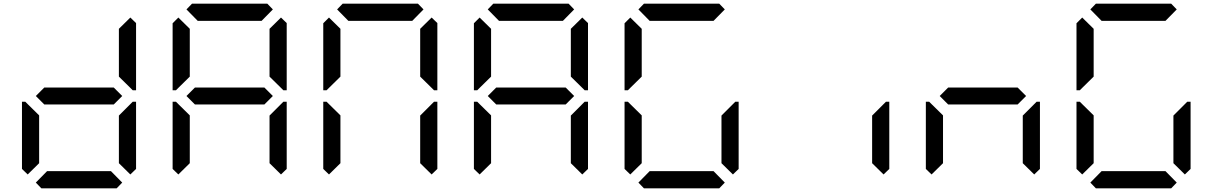

<svg xmlns="http://www.w3.org/2000/svg" viewBox="-20 -1020 6568 1040"><path d="M130 -75 99 -105V-469H117L130 -456L192 -395V-136ZM596 -546 642 -500 596 -454H220L174 -500L220 -546ZM686 -925 717 -895V-531H699L686 -544L624 -605V-864ZM642 -31 612 0H204L174 -31L235 -93H581ZM686 -456 699 -469H717V-105L686 -75L624 -136V-394Z M946 -75 915 -105V-469H933L946 -456L1008 -395V-136ZM946 -544 933 -531H915V-894L946 -925L1008 -864V-605ZM990 -969 1020 -1000H1428L1458 -969L1397 -907H1051ZM1412 -546 1458 -500 1412 -454H1036L990 -500L1036 -546ZM1502 -925 1533 -895V-531H1515L1502 -544L1440 -605V-864ZM1502 -456 1515 -469H1533V-105L1502 -75L1440 -136V-394Z M1762 -75 1731 -105V-469H1749L1762 -456L1824 -395V-136ZM1762 -544 1749 -531H1731V-894L1762 -925L1824 -864V-605ZM1806 -969 1836 -1000H2244L2274 -969L2213 -907H1867ZM2318 -925 2349 -895V-531H2331L2318 -544L2256 -605V-864ZM2318 -456 2331 -469H2349V-105L2318 -75L2256 -136V-394Z M2578 -75 2547 -105V-469H2565L2578 -456L2640 -395V-136ZM2578 -544 2565 -531H2547V-894L2578 -925L2640 -864V-605ZM2622 -969 2652 -1000H3060L3090 -969L3029 -907H2683ZM3044 -546 3090 -500 3044 -454H2668L2622 -500L2668 -546ZM3134 -925 3165 -895V-531H3147L3134 -544L3072 -605V-864ZM3134 -456 3147 -469H3165V-105L3134 -75L3072 -136V-394Z M3394 -75 3363 -105V-469H3381L3394 -456L3456 -395V-136ZM3394 -544 3381 -531H3363V-894L3394 -925L3456 -864V-605ZM3438 -969 3468 -1000H3876L3906 -969L3845 -907H3499ZM3906 -31 3876 0H3468L3438 -31L3499 -93H3845ZM3950 -456 3963 -469H3981V-105L3950 -75L3888 -136V-394Z M4766 -456 4779 -469H4797V-105L4766 -75L4704 -136V-394Z M5026 -75 4995 -105V-469H5013L5026 -456L5088 -395V-136ZM5492 -546 5538 -500 5492 -454H5116L5070 -500L5116 -546ZM5582 -456 5595 -469H5613V-105L5582 -75L5520 -136V-394Z M5842 -75 5811 -105V-469H5829L5842 -456L5904 -395V-136ZM5842 -544 5829 -531H5811V-894L5842 -925L5904 -864V-605ZM5886 -969 5916 -1000H6324L6354 -969L6293 -907H5947ZM6354 -31 6324 0H5916L5886 -31L5947 -93H6293ZM6398 -456 6411 -469H6429V-105L6398 -75L6336 -136V-394Z"/></svg>

Font: DSEG7 Classic Mini
Style: Regular
Weight: 400
Designer: Keshikan(Twitter:@keshinomi_88pro)
Version: Version 0.46